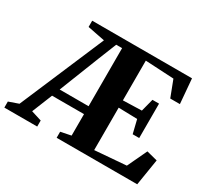

<svg xmlns="http://www.w3.org/2000/svg" viewBox="-200 -970 1290 1197"><g transform="rotate(30 445.0 -371.5)"><path d="M-54 0V-43.5L16 -68L274 -673.5L149.5 -698V-743H868L883 -566H813.5L768.5 -683.5L563.5 -694.5V-408.5L698 -412.5L721.5 -503.5H769V-256H722L698.5 -352.5L563.5 -356V-50.5L788.5 -68.5L855 -209.5L933 -189.5L902.5 0H322.5V-43.5L396.5 -58.5V-213H166.5L107.5 -67L182.5 -43.5V0ZM188.5 -270H396.5V-688H354L302.5 -559.5Z"/></g></svg>

Font: Merriweather 72pt ExtraBold
Style: Regular
Weight: 800
Version: Version 2.100